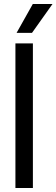

<svg xmlns="http://www.w3.org/2000/svg" viewBox="-20 -946 284 966"><path d="M57.6 0H145.5V-727.5H57.6ZM63.5 -780.8H141.1L244.1 -925.8H145Z"/></svg>

Font: Guggenheim Sans Display
Style: Regular
Weight: 400
Designer: Modified by Tom Baber under direction of Pentagram Design 2023
Foundry: rsms
Version: Version 1.001;Glyphs 3.1.2 (3151)